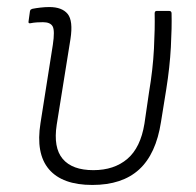

<svg xmlns="http://www.w3.org/2000/svg" viewBox="-20 -514 557 545"><path d="M242 11Q157 11 119 -33.5Q81 -78 95 -165L130 -387Q136 -427 129.5 -439Q123 -451 102 -451Q95 -451 85.5 -450.5Q76 -450 66 -448Q60 -447 61 -453L65 -482Q66 -486 67.5 -487Q69 -488 72 -489Q82 -491 95 -492.5Q108 -494 120 -494Q156 -494 172 -474.5Q188 -455 180 -403L141 -160Q131 -95 158 -63Q185 -31 245 -31Q304 -31 341.5 -63Q379 -95 390 -163L403 -252Q414 -317 417 -375.5Q420 -434 419 -476Q419 -483 425 -483H460Q467 -483 467 -476Q468 -436 465 -380Q462 -324 452 -261L437 -168Q423 -77 375 -33Q327 11 242 11Z"/></svg>

Font: Sofia Sans Semi Condensed Light
Style: Italic
Weight: 300
Italic angle: -9°
Version: Version 4.100